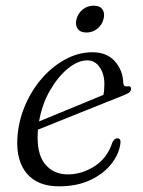

<svg xmlns="http://www.w3.org/2000/svg" viewBox="-20 -647 502 676"><path d="M403.5 -139Q398 -102 370.5 -68Q343 -34 296.8 -12.5Q250.5 9 187.5 9Q113 9 75 -35.5Q37 -80 41 -159Q44.5 -219 67.5 -273.8Q90.5 -328.5 127.5 -371Q164.5 -413.5 210.5 -438.2Q256.5 -463 305.5 -463Q356.5 -463 384.5 -431.2Q412.5 -399.5 414 -355.5Q415 -341 427.5 -343Q441.5 -345.5 441.5 -334Q441.5 -327.5 435.8 -322.2Q430 -317 413 -310.5Q390.5 -301.5 351 -285.8Q311.5 -270 266.2 -251.8Q221 -233.5 180 -217.2Q139 -201 113.5 -190.5Q113.5 -186 113 -181.5Q108.5 -107 138 -70Q167.5 -33 219 -33Q268 -33 313 -61.8Q358 -90.5 375.5 -145.5Q383.5 -160.5 393 -160Q407.5 -160 403.5 -139ZM287.5 -434.5Q254.5 -434.5 219.2 -405.8Q184 -377 156 -328.5Q128 -280 117.5 -219.5Q145.5 -231 186.5 -248Q227.5 -265 270 -282.2Q312.5 -299.5 344 -313Q347.5 -327 347.5 -350.5Q347.5 -386.5 330.8 -410.5Q314 -434.5 287.5 -434.5ZM284.5 -532.5Q262.5 -532.5 253.2 -546Q244 -559.5 249.5 -580Q255 -600.5 271.5 -613.8Q288 -627 310 -627Q331.5 -627 340.8 -613.8Q350 -600.5 344.5 -580Q339.5 -559.5 322.8 -546Q306 -532.5 284.5 -532.5Z"/></svg>

Font: Fraunces 9pt Light
Style: Italic
Weight: 300
Italic angle: -16°
Version: Version 1.000;[0bf87f6ff]